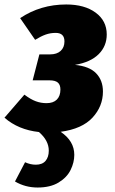

<svg xmlns="http://www.w3.org/2000/svg" viewBox="-45 -573 512 858"><path d="M415 -164Q415 -98 368.5 -47.5Q322 3 226 16Q287 57 287 119Q287 153 270.5 186.5Q254 220 217 242.5Q180 265 123 265Q68 265 22 238L67 152Q91 163 115 163Q144 163 158.5 146Q173 129 173 100Q173 55 129 17Q37 7 -25 -47L64 -150Q92 -129 115 -120.5Q138 -112 163 -112Q193 -112 209 -128Q225 -144 225 -173Q225 -194 213.5 -204Q202 -214 176 -214H101L131 -330H179Q209 -330 226 -345.5Q243 -361 243 -388Q243 -426 204 -426Q180 -426 159 -418.5Q138 -411 112 -395L45 -492Q136 -553 251 -553Q333 -553 382.5 -516.5Q432 -480 432 -419Q432 -367 396 -331Q360 -295 290 -283Q354 -277 384.5 -245.5Q415 -214 415 -164Z"/></svg>

Font: Fira Sans Condensed Black
Style: Italic
Weight: 900
Width: 3
Italic angle: -8°
Designer: Carrois Corporate & Edenspiekermann AG
Foundry: Carrois Corporate GbR & Edenspiekermann AG
Version: Version 4.203